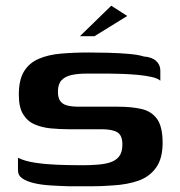

<svg xmlns="http://www.w3.org/2000/svg" viewBox="-20 -648 631 673"><path d="M43 -95Q67 -83 104 -77.5Q141 -72 181 -70.5Q221 -69 252 -69Q263 -69 279.5 -69Q296 -69 307 -70Q339 -71 362 -77.5Q385 -84 397 -99Q409 -114 409 -141Q409 -174 391 -184.5Q373 -195 336 -195Q324 -195 308.5 -195Q293 -195 272 -195Q251 -195 220 -195Q189 -195 158 -198Q127 -201 101.5 -212Q76 -223 61 -247.5Q46 -272 46 -316Q46 -368 64 -397.5Q82 -427 115 -441.5Q148 -456 193 -460Q238 -464 291 -464Q323 -464 361 -463Q399 -462 432.5 -459Q466 -456 484 -450Q512 -448 527 -434.5Q542 -421 542 -401Q542 -398 542 -390Q542 -382 542 -374Q542 -366 542 -365Q534 -373 512.5 -378Q491 -383 463.5 -385.5Q436 -388 409 -389Q382 -390 363 -390H284Q253 -390 230.5 -385Q208 -380 195.5 -366.5Q183 -353 183 -326Q183 -305 191.5 -293.5Q200 -282 216.5 -278Q233 -274 258 -274Q311 -274 345.5 -274Q380 -274 394 -274Q441 -274 476 -266Q511 -258 530.5 -231Q550 -204 550 -147Q550 -93 527.5 -61Q505 -29 466 -15Q427 -1 375 2Q336 5 300 5Q264 5 224 5Q190 4 157.5 2Q125 0 99.5 -6Q74 -12 58.5 -22.5Q43 -33 43 -51ZM260 -521 370 -628 426 -592 311 -521Z"/></svg>

Font: Genos Thin SemiBold
Style: Regular
Weight: 600
Version: Version 1.010